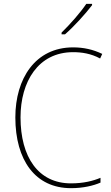

<svg xmlns="http://www.w3.org/2000/svg" viewBox="-20 -971 581 1001"><path d="M460 -944V-951H430C399 -905 346 -845 301 -801V-792H319C367 -834 425 -898 460 -944ZM361 -699C406 -699 454 -692 502 -666L513 -690C465 -713 416 -724 361 -724C164 -724 60 -561 60 -359C60 -136 164 10 350 10C414 10 467 -3 504 -19V-44C466 -28 416 -15 350 -15C179 -15 87 -153 87 -359C87 -545 179 -699 361 -699Z"/></svg>

Font: Noto Sans Georgian SemiCondensed Thin
Style: Regular
Weight: 100
Width: 4
Designer: Monotype Design Team, Akaki Razmadze
Foundry: Google LLC
Version: Version 2.005